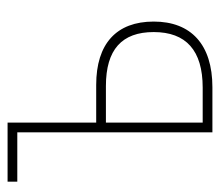

<svg xmlns="http://www.w3.org/2000/svg" viewBox="-56 -510 567 494"><g transform="rotate(-90 227.0 -263.5)"><path d="M133 0H249C359 0 418 -55 418 -151C418 -247 361 -299 255 -299H158V-527H6V-502H133ZM158 -25V-274H252C346 -274 391 -233 391 -151C391 -68 344 -25 248 -25Z"/></g></svg>

Font: Noto Sans Condensed Thin
Style: Regular
Weight: 100
Width: 3
Designer: Monotype Design Team
Foundry: Monotype Imaging Inc.
Version: Version 2.013